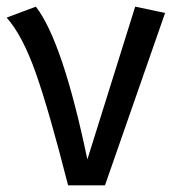

<svg xmlns="http://www.w3.org/2000/svg" viewBox="-25 -558 527 578"><path d="M238 -78 382 -538 472 -519 291 0H180Q123 -224 83 -337.5Q43 -451 -5 -505L83 -538Q164 -433 238 -78Z"/></svg>

Font: Fira Sans
Style: Regular
Weight: 400
Designer: bBox Type GmbH & Carrois Corporate GbR & Edenspiekermann AG
Foundry: bBox Type GmbH & Carrois Corporate GbR & Edenspiekermann AG
Version: Version 4.301